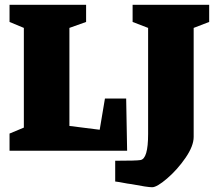

<svg xmlns="http://www.w3.org/2000/svg" viewBox="-20 -632 907 805"><path d="M20 -72 80 -97V-515L20 -540V-612H341V-540L271 -515V-104L398 -88L420 -219H509L513 0H20ZM531 140Q514 138 497 134.5Q480 131 463 129V42Q554 42 569 39Q601 34 601 -70V-515L536 -540V-612H857V-540L792 -515V-58Q792 -20 758 29.5Q724 79 681 116Q638 153 618 153Q598 153 531 140Z"/></svg>

Font: Grenze Black
Style: Regular
Weight: 900
Designer: Renata Polastri
Foundry: Omnibus-Type
Version: Version 1.002; ttfautohint (v1.8)